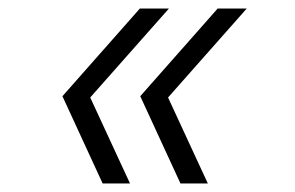

<svg xmlns="http://www.w3.org/2000/svg" viewBox="-20 -494 690 449"><path d="M220 -65 126 -269 307 -474H375L191 -266L284 -65ZM402 -65 308 -269 489 -474H557L373 -266L466 -65Z"/></svg>

Font: Azeret Mono ExtraLight
Style: Italic
Weight: 250
Italic angle: -12°
Designer: Martin Vácha
Foundry: Displaay
Version: Version 1.002